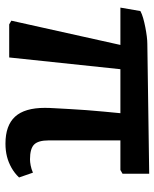

<svg xmlns="http://www.w3.org/2000/svg" viewBox="50 -616 579 720"><g transform="rotate(90 340.0 -255.5)"><path d="M518 14Q450 14 417 -22Q384 -58 384 -134Q384 -150 385.5 -174Q387 -198 388.5 -228Q390 -258 392.5 -290Q395 -322 398 -354.5Q401 -387 404 -417H239L195 0H71L57 -8L148 -417H8L21 -492Q32 -498 48 -502.5Q64 -507 82 -510.5Q100 -514 116 -516Q132 -518 144 -518L631 -525V-425L617 -417H506Q506 -386 506 -352.5Q506 -319 506 -285Q506 -251 506 -216.5Q506 -182 506 -148Q506 -109 521.5 -93.5Q537 -78 577 -78Q587 -78 600 -80.5Q613 -83 627 -89L645 -37Q629 -20 608.5 -8.5Q588 3 566 8.5Q544 14 518 14Z"/></g></svg>

Font: Literata 18pt SemiBold
Style: Regular
Weight: 600
Designer: Latin by Veronika Burian and Jose Scaglione. Greek by Irene Vlachou. Cyrillic by Vera Evstafieva.
Foundry: TypeTogether
Version: Version 3.103;gftools[0.9.29]